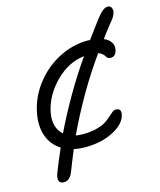

<svg xmlns="http://www.w3.org/2000/svg" viewBox="-116 -722 786 944"><g transform="rotate(-15 277.5 -250.0)"><path d="M92.8 139.2Q52.7 139.2 71.8 85.9Q94.7 27.3 120.1 -29.8Q74.7 -58.1 56.6 -109.1Q38.6 -160.2 51.8 -226.1Q67.4 -304.2 117.9 -368.4Q168.5 -432.6 239 -468.3Q309.6 -503.9 383.8 -503.9Q392.1 -503.9 396 -502.9Q418 -532.7 463.9 -594.2Q482.9 -618.7 496.1 -628.9Q509.3 -639.2 522.9 -639.2Q529.3 -639.2 534.2 -636Q539.1 -632.8 541.7 -626.5Q544.4 -620.1 543.9 -611.6Q543.5 -603 538.3 -591.6Q533.2 -580.1 522.9 -567.9Q491.2 -529.3 462.9 -490.2Q487.3 -479.5 498.3 -462.4Q509.3 -445.3 504.9 -424.8Q502.4 -410.2 494.1 -401.1Q485.8 -392.1 472.2 -392.1Q462.9 -392.1 457.3 -396.5Q451.7 -400.9 449 -406.5Q446.3 -412.1 438.5 -419.2Q430.7 -426.3 418 -430.2Q360.4 -349.6 309.1 -262.2Q249.5 -159.2 207 -67.9Q223.6 -64.9 242.2 -64.9Q282.2 -64.9 312.7 -72.8Q343.3 -80.6 360.1 -91.6Q377 -102.5 388.9 -113.5Q400.9 -124.5 410.4 -132.3Q419.9 -140.1 429.2 -140.1Q444.3 -140.1 449.7 -132.6Q455.1 -125 452.1 -107.9Q441.9 -63 381.3 -31.5Q320.8 0 240.2 0Q207 0 180.2 -5.9Q156.2 51.8 139.2 96.2Q123 139.2 92.8 139.2ZM237.8 -262.2Q291.5 -355 347.2 -434.1Q266.1 -425.3 200.2 -359.1Q134.3 -293 117.2 -210Q103 -134.3 148.9 -94.2Q186.5 -172.9 237.8 -262.2Z"/></g></svg>

Font: Shantell Sans Bouncy
Style: Italic
Weight: 300
Italic angle: -11.31°
Designer: Stephen Nixon, Anya Danilova, Shantell Martin
Foundry: Arrow Type
Version: Version 1.006;[9816181b4]